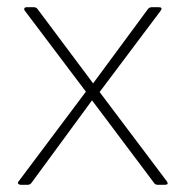

<svg xmlns="http://www.w3.org/2000/svg" viewBox="-20 -512 514 532"><path d="M37 0Q33 0 30.5 -3Q28 -6 32 -10L218 -258L49 -482Q46 -486 47.5 -489Q49 -492 54 -492H74Q80 -492 84 -487L238 -281L390 -487Q394 -492 400 -492H420Q432 -492 425 -482L256 -257L442 -10Q449 0 437 0H417Q410 0 407 -5L235 -234L67 -5Q63 0 57 0Z"/></svg>

Font: LINE Seed Sans Thin
Style: Regular
Weight: 250
Designer: LINE VX Design & Dalton Maag Ltd & Sandoll Inc
Foundry: Dalton Maag Ltd
Version: Version 1.003